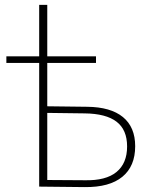

<svg xmlns="http://www.w3.org/2000/svg" viewBox="-20 -762 612 784"><path d="M326 2 140 0V-505H6V-532H140V-742H173V-532H372V-505H173V-328L336 -326Q432 -325 482 -284Q532 -243 532 -165Q532 -83 479.5 -40Q427 3 326 2ZM326 -26Q412 -24 455.5 -59.5Q499 -95 499 -164Q499 -232 456 -265Q413 -298 326 -299L173 -301V-27Z"/></svg>

Font: Montserrat ExtraLight
Style: Regular
Weight: 200
Designer: Julieta Ulanovsky
Foundry: Julieta Ulanovsky
Version: Version 9.000; ttfautohint (v1.8.4.7-5d5b)